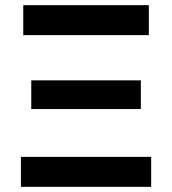

<svg xmlns="http://www.w3.org/2000/svg" viewBox="-20 -723 666 743"><path d="M556 -587V-703H70V-587ZM565 0V-116H61V0ZM525 -301V-412H101V-301Z"/></svg>

Font: Geom Medium
Style: Bold
Weight: 500
Version: Version 1.102